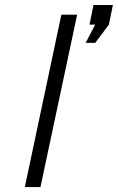

<svg xmlns="http://www.w3.org/2000/svg" viewBox="-20 -754 475 774"><path d="M80.1 0 227.1 -693.8 228 -694.8H291L143.1 0ZM325.2 -581.1 363.8 -654.8H340.8L356.9 -733.9H435.1L418.9 -654.8L363.8 -581.1Z"/></svg>

Font: CMU Bright
Style: Oblique
Weight: 500
Italic angle: -12°
Version: Version 0.7.0